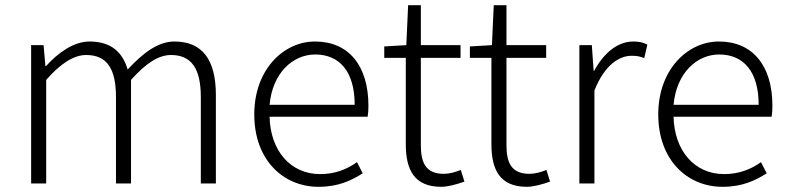

<svg xmlns="http://www.w3.org/2000/svg" viewBox="-20 -707 3039 740"><path d="M100 0H158V-399C214 -463 265 -495 312 -495C391 -495 427 -444 427 -333V0H485V-399C542 -463 591 -495 639 -495C717 -495 754 -444 754 -333V0H812V-341C812 -478 759 -547 652 -547C590 -547 532 -504 472 -439C453 -504 410 -547 325 -547C265 -547 205 -505 157 -452H155L148 -533H100Z M1208 13C1285 13 1335 -12 1378 -39L1356 -82C1316 -54 1271 -36 1214 -36C1099 -36 1022 -127 1019 -257H1397C1399 -270 1400 -284 1400 -299C1400 -455 1323 -547 1194 -547C1073 -547 960 -439 960 -266C960 -91 1071 13 1208 13ZM1019 -303C1030 -425 1108 -497 1195 -497C1288 -497 1347 -432 1347 -303Z M1681 13C1705 13 1739 4 1770 -7L1756 -52C1737 -44 1711 -37 1691 -37C1620 -37 1602 -81 1602 -148V-484H1755V-533H1602V-687H1553L1546 -533L1461 -528V-484H1544V-152C1544 -53 1576 13 1681 13Z M2011 13C2035 13 2069 4 2100 -7L2086 -52C2067 -44 2041 -37 2021 -37C1950 -37 1932 -81 1932 -148V-484H2085V-533H1932V-687H1883L1876 -533L1791 -528V-484H1874V-152C1874 -53 1906 13 2011 13Z M2213 0H2271V-358C2310 -457 2367 -492 2414 -492C2435 -492 2445 -490 2463 -483L2475 -535C2458 -544 2442 -547 2421 -547C2359 -547 2306 -501 2270 -434H2268L2261 -533H2213Z M2765 13C2842 13 2892 -12 2935 -39L2913 -82C2873 -54 2828 -36 2771 -36C2656 -36 2579 -127 2576 -257H2954C2956 -270 2957 -284 2957 -299C2957 -455 2880 -547 2751 -547C2630 -547 2517 -439 2517 -266C2517 -91 2628 13 2765 13ZM2576 -303C2587 -425 2665 -497 2752 -497C2845 -497 2904 -432 2904 -303Z"/></svg>

Font: Source Han Sans SC Light
Style: Regular
Weight: 300
Designer: Ryoko NISHIZUKA (kana & ideographs); Paul D. Hunt (Latin, Greek & Cyrillic); Wenlong ZHANG (bopomofo); Sandoll Communica
Foundry: Adobe Systems Incorporated
Version: Version 1.004;PS 1.004;hotconv 1.0.82;makeotf.lib2.5.63406